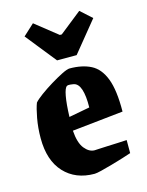

<svg xmlns="http://www.w3.org/2000/svg" viewBox="-110 -774 651 853"><g transform="rotate(-15 215.5 -347.5)"><path d="M394 -37Q380 -32 354 -24Q328 -16 300 -8Q272 0 249.5 5.5Q227 11 218 11Q131 11 79 -45Q27 -101 27 -203Q27 -251 35 -294.5Q43 -338 52 -361Q62 -373 86.5 -391Q111 -409 140.5 -427Q170 -445 195 -457.5Q220 -470 231 -470Q289 -470 329 -449.5Q369 -429 389.5 -375.5Q410 -322 409 -224L174 -199Q178 -142 199 -116Q220 -90 245 -90Q246 -90 263.5 -91Q281 -92 306 -93Q331 -94 355 -95Q379 -96 394 -97ZM200 -398Q190 -392 183.5 -357Q177 -322 175 -262L271 -280Q272 -333 262 -363.5Q252 -394 230 -398Q225 -399 215 -400Q205 -401 200 -398ZM187 -519 75 -659 126 -706 228 -625H237L339 -706L391 -659L277 -519Z"/></g></svg>

Font: Grenze Gotisch ExtraBold
Style: Regular
Weight: 800
Designer: Renata Polastri
Foundry: Omnibus-Type
Version: Version 1.001